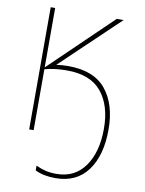

<svg xmlns="http://www.w3.org/2000/svg" viewBox="-102 -785 834 1105"><g transform="rotate(10 315.0 -232.0)"><path d="M192 -393Q227 -398 262 -398Q412 -398 482.5 -311.5Q553 -225 553 -78Q553 73 488 161.5Q423 250 300 250Q229 250 181 226V198Q211 212 238.5 218.5Q266 225 301 225Q408 225 467 142Q526 59 526 -78Q526 -214 461 -293Q396 -372 259 -372Q186 -372 129 -356V0H103V-714H129V-367L206 -441L489 -714H529Z"/></g></svg>

Font: Noto Sans UI Thin
Style: Regular
Weight: 250
Designer: Monotype Design Team
Foundry: Monotype Imaging Inc.
Version: Version 1.001